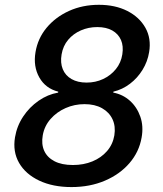

<svg xmlns="http://www.w3.org/2000/svg" viewBox="-20 -757 668 787"><path d="M272.9 9.8Q196.8 9.8 140.9 -16.6Q85 -43 58.3 -89.1Q31.7 -135.3 41.5 -194.3Q49.3 -240.7 75 -279.3Q100.6 -317.9 138.2 -344Q175.8 -370.1 218.3 -377.4L218.8 -381.3Q166.5 -394.5 141.1 -439.7Q115.7 -484.9 125.5 -543Q134.8 -599.6 171.1 -643.3Q207.5 -687 262.9 -712.2Q318.4 -737.3 385.3 -737.3Q452.1 -737.3 501.7 -712.2Q551.3 -687 575.9 -643.3Q600.6 -599.6 591.3 -543.5Q585 -504.4 564.2 -470.7Q543.5 -437 512.7 -413.6Q481.9 -390.1 444.8 -381.3L444.3 -377.4Q483.4 -370.1 512.5 -344Q541.5 -317.9 555.2 -278.8Q568.8 -239.7 560.5 -193.4Q550.3 -134.3 510.7 -88.4Q471.2 -42.5 409.9 -16.4Q348.6 9.8 272.9 9.8ZM278.8 -80.6Q322.8 -80.6 358.9 -95.5Q395 -110.4 418.7 -137.7Q442.4 -165 448.7 -202.1Q454.6 -239.3 441.2 -268.1Q427.7 -296.9 398.2 -313.5Q368.7 -330.1 326.7 -330.1Q285.2 -330.1 248.8 -314Q212.4 -297.9 187.3 -269.3Q162.1 -240.7 155.3 -202.6Q148.9 -166.5 161.1 -139.2Q173.3 -111.8 203.1 -96.2Q232.9 -80.6 278.8 -80.6ZM335 -418.5Q371.6 -418.5 402.8 -433.1Q434.1 -447.8 455.1 -473.9Q476.1 -500 481.4 -534.2Q486.8 -568.4 475.8 -593.3Q464.8 -618.2 440.2 -632.1Q415.5 -646 378.9 -646Q342.3 -646 311.3 -632.3Q280.3 -618.7 259.3 -593.8Q238.3 -568.8 232.4 -533.7Q226.6 -499.5 237.3 -473.4Q248 -447.3 273.2 -432.9Q298.3 -418.5 335 -418.5Z"/></svg>

Font: Inter Medium
Style: Italic
Weight: 500
Italic angle: -9.3988°
Designer: Rasmus Andersson
Foundry: rsms
Version: Version 4.001;git-66647c0bb